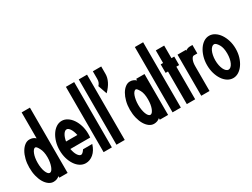

<svg xmlns="http://www.w3.org/2000/svg" viewBox="-55 -1256 2371 1805"><g transform="rotate(-30 1130.5 -353.0)"><path d="M5.9 -224.1Q5.9 -272 16.4 -314Q26.9 -356 44.9 -387Q63 -418 86.9 -436Q110.8 -454.1 138.2 -454.1Q177.2 -454.1 203.1 -429.2V-710.9H293V-2H203.1V-19Q176.3 4.9 138.2 4.9Q111.3 4.9 87.2 -12.5Q63 -29.8 44.9 -60.3Q26.9 -90.8 16.4 -132.8Q5.9 -174.8 5.9 -224.1ZM96.2 -224.1Q96.2 -196.3 100.1 -171.1Q104 -146 111.6 -127Q119.1 -107.9 128.7 -96.9Q138.2 -85.9 148.9 -85.9Q160.2 -85.9 169.7 -96.9Q179.2 -107.9 186.5 -127Q193.8 -146 198.5 -170.9Q203.1 -195.8 203.1 -224.1Q203.1 -286.1 182.1 -324.2Q162.6 -361.8 149.4 -361.8Q149.4 -361.8 148.9 -361.8Q137.7 -361.8 128.4 -350.3Q119.1 -338.9 111.6 -319.8Q104 -300.8 100.1 -275.9Q96.2 -251 96.2 -224.1ZM235.8 -66.9H238.8L236.8 -67.9Q236.8 -66.9 235.8 -66.9Z M334 -224.1Q334 -271 346.4 -313Q358.9 -355 379.9 -386.5Q400.9 -418 428.7 -436Q456.5 -454.1 488.8 -454.1Q519.5 -454.1 548.1 -436Q576.7 -418 598.1 -386.5Q619.6 -355 632.3 -313.5Q645 -272 645 -224.1Q645 -215.3 644.5 -205.6Q644 -195.8 643.1 -184.1H427.7Q436.5 -137.2 453.6 -111.6Q470.7 -85.9 488.8 -85.9Q505.9 -85.9 529.8 -122.1H629.9Q609.9 -59.1 571.8 -27.1Q533.7 4.9 488.8 4.9Q456.5 4.9 428.2 -12.9Q399.9 -30.8 378.9 -62.5Q357.9 -94.2 345.9 -135.5Q334 -176.8 334 -224.1ZM427.7 -265.1H550.8Q541 -311 523.9 -336.4Q506.8 -361.8 488.8 -361.8Q469.7 -361.8 452.9 -336.4Q436 -311 427.7 -265.1Z M683.6 -2V-710.9H773.4V-2Z M823.2 -2V-710.9H913.1V-2Z M951.2 -564Q962.4 -575.2 969.2 -590.1Q976.1 -605 976.1 -628.9V-710.9H1066.9V-628.9Q1066.9 -590.8 1046.9 -549.8Q1026.9 -508.8 984.9 -466.8Z M1096.7 -224.1Q1096.7 -272 1107.7 -314Q1118.7 -356 1136.7 -387Q1154.8 -418 1178.7 -436Q1202.6 -454.1 1228.5 -454.1Q1265.6 -454.1 1293.5 -428.2V-445.8H1383.8V-2H1293.5V-19Q1266.6 4.9 1228.5 4.9Q1201.7 4.9 1177.7 -12.5Q1153.8 -29.8 1135.7 -60.3Q1117.7 -90.8 1107.2 -132.8Q1096.7 -174.8 1096.7 -224.1ZM1187.5 -224.1Q1187.5 -196.3 1191.7 -171.1Q1195.8 -146 1203.1 -127Q1210.4 -107.9 1220 -96.9Q1229.5 -85.9 1240.7 -85.9Q1252 -85.9 1261.2 -96.9Q1270.5 -107.9 1278.1 -127Q1285.6 -146 1289.6 -170.9Q1293.5 -195.8 1293.5 -224.1Q1293.5 -288.1 1273.4 -324.2Q1252 -361.8 1241.2 -361.8Q1241.2 -361.8 1240.7 -361.8Q1229.5 -361.8 1219.5 -350.3Q1209.5 -338.9 1202.6 -319.8Q1195.8 -300.8 1191.7 -275.9Q1187.5 -251 1187.5 -224.1ZM1326.7 -66.9H1329.6L1327.6 -67.9Q1327.6 -66.9 1326.7 -66.9Z M1432.1 -2V-710.9H1522V-2Z M1561 -356V-448.2H1586.9V-585H1677.7V-448.2H1708V-356H1677.7V-2H1586.9V-356Z M1743.7 -2V-448.2H1833.5V-439.9Q1844.7 -447.8 1857.7 -452.4Q1870.6 -457 1882.8 -457H1910.6V-365.2H1872.6Q1857.4 -365.2 1845.5 -338.6Q1833.5 -312 1833.5 -271V-2Z M1934.6 -224.1Q1934.6 -271 1947 -313Q1959.5 -355 1980.5 -386.5Q2001.5 -418 2029.3 -436Q2057.1 -454.1 2089.4 -454.1Q2120.1 -454.1 2148.7 -436Q2177.2 -418 2198.7 -386.5Q2220.2 -355 2232.9 -313.5Q2245.6 -272 2245.6 -224.1Q2245.6 -176.3 2232.9 -134.5Q2220.2 -92.8 2198.7 -61.8Q2177.2 -30.8 2148.9 -12.9Q2120.6 4.9 2089.4 4.9Q2057.1 4.9 2028.8 -12.9Q2000.5 -30.8 1979.5 -62.5Q1958.5 -94.2 1946.5 -135.5Q1934.6 -176.8 1934.6 -224.1ZM2024.4 -224.1Q2024.4 -195.3 2029.5 -170.2Q2034.7 -145 2043.5 -126.5Q2052.2 -107.9 2064.5 -96.9Q2076.7 -85.9 2089.4 -85.9Q2102.5 -85.9 2114.5 -96.4Q2126.5 -106.9 2135.5 -126Q2144.5 -145 2149.4 -169.9Q2154.3 -194.8 2154.3 -224.1Q2154.3 -286.6 2133.3 -321.8Q2109.4 -361.8 2089.4 -361.8Q2076.2 -361.8 2064.2 -350.8Q2052.2 -339.8 2043.5 -321.5Q2034.7 -303.2 2029.5 -277.6Q2024.4 -252 2024.4 -224.1Z"/></g></svg>

Font: Fundamental  Brigade Condensed
Style: Regular
Weight: 400
Width: 3
Designer: Peter Wiegel, original typeface by Carl Albert Fahrenwaldt 1901
Foundry: Peter Wiegel
Version: Version 0.000 2012 initial release